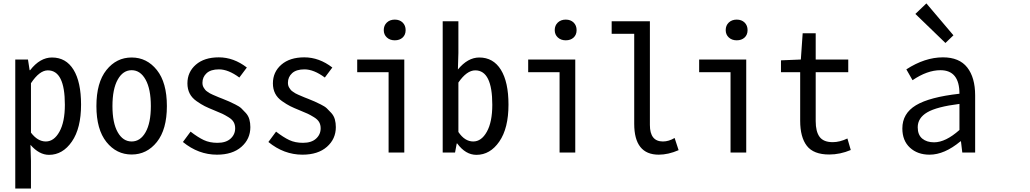

<svg xmlns="http://www.w3.org/2000/svg" viewBox="-20 -892 6022 1123"><path d="M69.3 210.9V-543.9H143.6L153.3 -481.4H156.2Q213.9 -555.7 284.2 -555.7Q366.2 -555.7 410.2 -483.9Q454.1 -412.1 454.1 -280.3Q454.1 -141.6 400.4 -64Q346.7 13.7 266.6 13.7Q209 13.7 158.2 -44.9L161.1 48.8V210.9ZM359.4 -279.3Q359.4 -480.5 259.8 -480.5Q210.9 -480.5 161.1 -405.3V-116.2Q200.2 -64.5 248 -64.5Q295.9 -64.5 327.6 -121.6Q359.4 -178.7 359.4 -279.3Z M543.9 -271.5Q543.9 -409.2 602.5 -482.4Q661.1 -555.7 750 -555.7Q838.9 -555.7 897.5 -482.4Q956.1 -409.2 956.1 -271.5Q956.1 -134.8 897.5 -61.5Q838.9 11.7 750 11.7Q661.1 11.7 602.5 -61.5Q543.9 -134.8 543.9 -271.5ZM862.3 -271.5Q862.3 -371.1 831.5 -426.3Q800.8 -481.4 750 -481.4Q699.2 -481.4 668.5 -426.3Q637.7 -371.1 637.7 -271.5Q637.7 -172.9 668.5 -118.7Q699.2 -64.5 750 -64.5Q800.8 -64.5 831.5 -118.7Q862.3 -172.9 862.3 -271.5Z M1249 12.7Q1140.6 12.7 1049.8 -61.5L1094.7 -122.1Q1137.7 -88.9 1171.9 -72.8Q1206.1 -56.6 1252 -56.6Q1301.8 -56.6 1328.6 -81.1Q1355.5 -105.5 1355.5 -141.6Q1355.5 -162.1 1346.7 -177.7Q1337.9 -193.4 1316.4 -206.5Q1294.9 -219.7 1280.3 -226.6Q1265.6 -233.4 1234.4 -246.1Q1198.2 -260.7 1177.7 -271Q1157.2 -281.2 1129.9 -300.3Q1102.5 -319.3 1089.4 -345.2Q1076.2 -371.1 1076.2 -404.3Q1076.2 -470.7 1125.5 -513.7Q1174.8 -556.6 1259.8 -556.6Q1346.7 -556.6 1423.8 -497.1L1379.9 -438.5Q1315.4 -486.3 1260.7 -486.3Q1212.9 -486.3 1188.5 -463.9Q1164.1 -441.4 1164.1 -408.2Q1164.1 -399.4 1166 -392.1Q1168 -384.8 1172.4 -377.9Q1176.8 -371.1 1180.7 -366.2Q1184.6 -361.3 1193.4 -355.5Q1202.1 -349.6 1207.5 -346.2Q1212.9 -342.8 1224.6 -337.9Q1236.3 -333 1241.7 -330.6Q1247.1 -328.1 1261.2 -322.3Q1275.4 -316.4 1281.2 -314.5Q1308.6 -303.7 1320.3 -298.3Q1332 -293 1356 -281.2Q1379.9 -269.5 1391.6 -258.3Q1403.3 -247.1 1418 -231Q1432.6 -214.8 1438.5 -193.8Q1444.3 -172.9 1444.3 -148.4Q1444.3 -79.1 1392.1 -33.2Q1339.8 12.7 1249 12.7Z M1749 12.7Q1640.6 12.7 1549.8 -61.5L1594.7 -122.1Q1637.7 -88.9 1671.9 -72.8Q1706.1 -56.6 1752 -56.6Q1801.8 -56.6 1828.6 -81.1Q1855.5 -105.5 1855.5 -141.6Q1855.5 -162.1 1846.7 -177.7Q1837.9 -193.4 1816.4 -206.5Q1794.9 -219.7 1780.3 -226.6Q1765.6 -233.4 1734.4 -246.1Q1698.2 -260.7 1677.7 -271Q1657.2 -281.2 1629.9 -300.3Q1602.5 -319.3 1589.4 -345.2Q1576.2 -371.1 1576.2 -404.3Q1576.2 -470.7 1625.5 -513.7Q1674.8 -556.6 1759.8 -556.6Q1846.7 -556.6 1923.8 -497.1L1879.9 -438.5Q1815.4 -486.3 1760.7 -486.3Q1712.9 -486.3 1688.5 -463.9Q1664.1 -441.4 1664.1 -408.2Q1664.1 -399.4 1666 -392.1Q1668 -384.8 1672.4 -377.9Q1676.8 -371.1 1680.7 -366.2Q1684.6 -361.3 1693.4 -355.5Q1702.1 -349.6 1707.5 -346.2Q1712.9 -342.8 1724.6 -337.9Q1736.3 -333 1741.7 -330.6Q1747.1 -328.1 1761.2 -322.3Q1775.4 -316.4 1781.2 -314.5Q1808.6 -303.7 1820.3 -298.3Q1832 -293 1856 -281.2Q1879.9 -269.5 1891.6 -258.3Q1903.3 -247.1 1918 -231Q1932.6 -214.8 1938.5 -193.8Q1944.3 -172.9 1944.3 -148.4Q1944.3 -79.1 1892.1 -33.2Q1839.8 12.7 1749 12.7Z M2252.9 0V-469.7H2069.3V-543.9H2344.7V0ZM2224.6 -715.8Q2224.6 -743.2 2242.7 -760.3Q2260.7 -777.3 2289.1 -777.3Q2317.4 -777.3 2335 -760.3Q2352.5 -743.2 2352.5 -715.8Q2352.5 -688.5 2335 -672.4Q2317.4 -656.2 2289.1 -656.2Q2260.7 -656.2 2242.7 -672.9Q2224.6 -689.5 2224.6 -715.8Z M2766.6 13.7Q2703.1 13.7 2654.3 -52.7H2651.4L2641.6 0H2569.3V-767.6H2661.1V-582L2658.2 -485.4Q2715.8 -555.7 2783.2 -555.7Q2865.2 -555.7 2909.7 -483.9Q2954.1 -412.1 2954.1 -280.3Q2954.1 -141.6 2900.4 -64Q2846.7 13.7 2766.6 13.7ZM2748 -64.5Q2795.9 -64.5 2827.6 -121.6Q2859.4 -178.7 2859.4 -279.3Q2859.4 -480.5 2759.8 -480.5Q2710 -480.5 2661.1 -409.2V-120.1Q2698.2 -64.5 2748 -64.5Z M3252.9 0V-469.7H3069.3V-543.9H3344.7V0ZM3224.6 -715.8Q3224.6 -743.2 3242.7 -760.3Q3260.7 -777.3 3289.1 -777.3Q3317.4 -777.3 3335 -760.3Q3352.5 -743.2 3352.5 -715.8Q3352.5 -688.5 3335 -672.4Q3317.4 -656.2 3289.1 -656.2Q3260.7 -656.2 3242.7 -672.9Q3224.6 -689.5 3224.6 -715.8Z M3833 12.7Q3689.5 12.7 3689.5 -168V-694.3H3557.6V-767.6H3781.2V-161.1Q3781.2 -64.5 3857.4 -64.5Q3891.6 -64.5 3925.8 -85L3949.2 -13.7Q3888.7 12.7 3833 12.7Z M4252.9 0V-469.7H4069.3V-543.9H4344.7V0ZM4224.6 -715.8Q4224.6 -743.2 4242.7 -760.3Q4260.7 -777.3 4289.1 -777.3Q4317.4 -777.3 4335 -760.3Q4352.5 -743.2 4352.5 -715.8Q4352.5 -688.5 4335 -672.4Q4317.4 -656.2 4289.1 -656.2Q4260.7 -656.2 4242.7 -672.9Q4224.6 -689.5 4224.6 -715.8Z M4830.1 11.7Q4738.3 11.7 4699.2 -39.1Q4660.2 -89.8 4660.2 -185.5V-469.7H4547.9V-539.1L4664.1 -543.9L4674.8 -697.3H4751V-543.9H4941.4V-469.7H4751V-183.6Q4751 -122.1 4773.9 -91.3Q4796.9 -60.5 4850.6 -60.5Q4891.6 -60.5 4936.5 -82L4956.1 -14.6Q4893.6 11.7 4830.1 11.7Z M5417 12.7Q5346.7 12.7 5302.2 -28.3Q5257.8 -69.3 5257.8 -140.6Q5257.8 -228.5 5337.4 -276.4Q5417 -324.2 5591.8 -343.8Q5591.8 -481.4 5480.5 -481.4Q5403.3 -481.4 5317.4 -422.9L5281.2 -486.3Q5389.6 -556.6 5495.1 -556.6Q5590.8 -556.6 5637.2 -497.6Q5683.6 -438.5 5683.6 -334V0H5608.4L5600.6 -65.4H5597.7Q5503.9 12.7 5417 12.7ZM5443.4 -59.6Q5510.7 -59.6 5591.8 -131.8V-284.2Q5459 -267.6 5403.3 -234.9Q5347.7 -202.1 5347.7 -147.5Q5347.7 -103.5 5374 -81.5Q5400.4 -59.6 5443.4 -59.6ZM5509.8 -640.6 5334 -810.5 5398.4 -872.1 5556.6 -685.5Z"/></svg>

Font: GenEi Gothic M Regular
Style: Regular
Weight: 400
Designer: o_tamon (Modified); [Source Han Sans]
Ryoko NISHIZUKA  (kana & ideographs); Paul D. Hunt (Latin, Greek & Cyrillic); Wenl
Version: Version 1.1a;Original Version 1.004